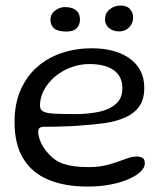

<svg xmlns="http://www.w3.org/2000/svg" viewBox="-20 -654 602 706"><path d="M301.5 32Q218.5 32 158.2 7Q98 -18 65.8 -70.5Q33.5 -123 33.5 -205.5Q33.5 -273 56 -323.8Q78.5 -374.5 117.5 -408.5Q156.5 -442.5 208 -459.5Q259.5 -476.5 318 -476.5Q358 -476.5 392.8 -467.8Q427.5 -459 454 -441Q480.5 -423 495.5 -395.5Q510.5 -368 510.5 -331Q510.5 -288 491.5 -262Q472.5 -236 439.8 -221.8Q407 -207.5 366 -201.5Q325 -195.5 281 -193Q261 -191 234 -189.8Q207 -188.5 182.8 -188.2Q158.5 -188 146 -188Q131 -188 125.8 -183.8Q120.5 -179.5 120.5 -168.5Q120.5 -154.5 128.2 -135Q136 -115.5 151 -97.5Q178.5 -62.5 214.8 -51Q251 -39.5 305 -39.5Q348.5 -39.5 382 -49.5Q415.5 -59.5 440.2 -69Q465 -78.5 482.5 -78.5Q496.5 -78.5 504.5 -73.2Q512.5 -68 512.5 -52.5Q512.5 -38 497 -23Q481.5 -8 453.2 4.5Q425 17 386.5 24.5Q348 32 301.5 32ZM258.5 -234.5Q304.5 -234.5 343.5 -242.8Q382.5 -251 406.2 -271.8Q430 -292.5 430 -329.5Q430 -373 398.5 -395.8Q367 -418.5 308 -418.5Q273.5 -418.5 240.8 -406.2Q208 -394 182.5 -372.5Q157 -351 142 -323.5Q127 -296 127 -265Q127 -250 139.5 -243.8Q152 -237.5 180.8 -236Q209.5 -234.5 258.5 -234.5ZM224.5 -538Q192 -538 178.8 -549.8Q165.5 -561.5 165.5 -581Q165.5 -602.5 182.8 -615.2Q200 -628 218.5 -628Q233 -628 245.8 -623.8Q258.5 -619.5 266.2 -609.2Q274 -599 274 -581Q274 -563 262.2 -550.5Q250.5 -538 224.5 -538ZM418 -538.5Q395.5 -538.5 380.8 -551Q366 -563.5 366 -582.5Q366 -605 382.8 -619.2Q399.5 -633.5 424 -633.5Q447 -633.5 458.2 -620.2Q469.5 -607 469.5 -590Q469.5 -569 455.2 -553.8Q441 -538.5 418 -538.5Z"/></svg>

Font: Gluten Light
Style: Regular
Weight: 300
Designer: Tyler Finck
Foundry: Etcetera Type Company
Version: Version 1.300